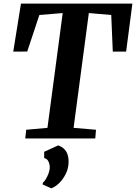

<svg xmlns="http://www.w3.org/2000/svg" viewBox="-20 -763 750 1058"><path d="M119 0 124.5 -48 241.5 -58.5 325.5 -691 197 -680.5 130 -479 53 -478.5 95.5 -743H709.5L675 -478.5H601.5L593 -680.5L469.5 -691L385.5 -58.5L509 -48L505 0ZM215.5 254 216 244Q224.5 237.5 233.2 222.8Q242 208 248.5 189.8Q255 171.5 254 156Q253.5 139 246 125Q238.5 111 223.5 108V73.5L301 38Q333 50.5 345.8 73.5Q358.5 96.5 358 130Q357.5 165 342.2 195.5Q327 226 305 247Q283 268 262.5 274.5Z"/></svg>

Font: Merriweather 28pt
Style: Bold Italic
Weight: 700
Italic angle: -7.8°
Version: Version 2.101